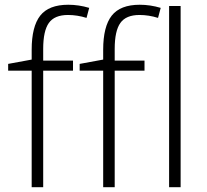

<svg xmlns="http://www.w3.org/2000/svg" viewBox="-20 -785 866 805"><path d="M286.1 -488.8H161.1V0H112.8V-488.8H14.2V-517.1L112.8 -535.2V-576.2Q112.8 -673.8 148.7 -719.5Q184.6 -765.1 266.1 -765.1Q310.1 -765.1 354 -752L342.8 -710Q303.7 -722.2 265.1 -722.2Q208.5 -722.2 184.8 -688.7Q161.1 -655.3 161.1 -580.1V-530.8H286.1ZM585.9 -488.8H460.9V0H412.6V-488.8H314V-517.1L412.6 -535.2V-576.2Q412.6 -673.8 448.5 -719.5Q484.4 -765.1 565.9 -765.1Q609.9 -765.1 653.8 -752L642.6 -710Q603.5 -722.2 564.9 -722.2Q508.3 -722.2 484.6 -688.7Q460.9 -655.3 460.9 -580.1V-530.8H585.9ZM737.3 0H689V-759.8H737.3Z"/></svg>

Font: Zoram GWeb Light
Style: Regular
Weight: 300
Foundry: Ascender Corporation
Version: Version 1.000